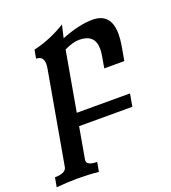

<svg xmlns="http://www.w3.org/2000/svg" viewBox="-164 -625 878 983"><g transform="rotate(-20 275.0 -133.0)"><path d="M205.6 254.9Q150.9 249 92.8 249Q34.7 249 -24.4 254.9L-15.1 203.6Q44.9 203.6 50.3 170.9L139.6 -334.5Q141.6 -346.2 141.6 -356Q141.6 -399.9 101.6 -399.9L109.9 -446.3Q200.7 -466.8 286.1 -519.5L270 -450.2Q369.1 -488.8 439.9 -488.8Q541.5 -488.8 541.5 -374Q541.5 -346.2 535.6 -311.5L522 -233.9H412.6L423.8 -298.3Q427.2 -317.9 427.2 -334Q427.2 -415.5 341.3 -415.5Q306.6 -415.5 259.8 -392.6L202.6 -68.4H492.7L480.5 0H190.4L160.2 170.9L159.7 176.3Q159.7 203.6 214.8 203.6Z"/></g></svg>

Font: Kelvinch
Style: Bold Italic
Weight: 700
Italic angle: -10°
Designer: Paul James Miller
Foundry: High-Logic / Made with FontCreator
Version: Version 3.30 September 23, 2016